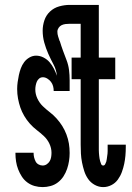

<svg xmlns="http://www.w3.org/2000/svg" viewBox="-20 -755 540 783"><path d="M154 8Q137 8 121 3.5Q105 -1 91.5 -11Q78 -21 69 -35Q60 -49 54 -64.5Q48 -80 45.5 -96.5Q43 -113 43 -129V-132H117V-131Q117 -122 119 -113.5Q121 -105 125 -97Q129 -89 137 -84.5Q145 -80 154 -80Q163 -80 170.5 -85Q178 -90 182.5 -97.5Q187 -105 188.5 -114Q190 -123 190 -132Q190 -151 181.5 -169Q173 -187 159 -200Q145 -213 130 -224.5Q115 -236 102 -250.5Q89 -265 79 -282Q69 -299 63 -316.5Q57 -334 53.5 -353Q50 -372 50 -392Q50 -406 52 -420.5Q54 -435 57 -449Q60 -463 65 -476.5Q70 -490 78.5 -501.5Q87 -513 100 -520.5Q113 -528 127 -528Q143 -528 157.5 -520.5Q172 -513 182 -501.5Q192 -490 199.5 -475.5Q207 -461 212 -446Q210 -470 198.5 -491.5Q187 -513 177 -535.5Q167 -558 160.5 -581.5Q154 -605 154 -630Q154 -651 161 -672Q168 -693 184 -708Q200 -723 221.5 -729Q243 -735 264 -735H383V-520H450V-432H383V-165Q383 -159 383 -153.5Q383 -148 383 -142.5Q383 -137 383.5 -131Q384 -125 384.5 -119.5Q385 -114 386 -108.5Q387 -103 388.5 -97.5Q390 -92 392.5 -86Q395 -80 401 -80Q406 -80 409 -85.5Q412 -91 413.5 -96Q415 -101 415.5 -106.5Q416 -112 417 -117.5Q418 -123 418.5 -128.5Q419 -134 419 -139Q419 -144 419 -149.5Q419 -155 419 -161V-165H493V-156Q493 -138 491.5 -120.5Q490 -103 486.5 -86.5Q483 -70 477 -53.5Q471 -37 460.5 -22.5Q450 -8 434 0Q418 8 401 8Q383 8 366.5 -1Q350 -10 339.5 -25Q329 -40 323.5 -57.5Q318 -75 314.5 -92.5Q311 -110 310 -128.5Q309 -147 309 -165V-432H272V-520H309V-658H264Q256 -658 247.5 -657Q239 -656 231.5 -652.5Q224 -649 219 -641.5Q214 -634 214 -626Q214 -616 217 -606.5Q220 -597 223 -588L224 -587Q230 -567 237 -548Q244 -529 251.5 -509.5Q259 -490 261.5 -469.5Q264 -449 264 -428V-384H199Q199 -394 196.5 -403.5Q194 -413 188 -421Q182 -429 173 -434.5Q164 -440 155 -440Q146 -440 139.5 -434.5Q133 -429 130 -421.5Q127 -414 125.5 -406Q124 -398 124 -390Q124 -371 132.5 -353Q141 -335 154.5 -322Q168 -309 183 -297.5Q198 -286 211 -271.5Q224 -257 234 -241Q244 -225 251 -206.5Q258 -188 261 -169.5Q264 -151 264 -131Q264 -115 261.5 -98.5Q259 -82 253.5 -66Q248 -50 239 -36Q230 -22 216.5 -11.5Q203 -1 186.5 3.5Q170 8 154 8Z"/></svg>

Font: Iosevka SS18 Semibold
Style: Regular
Weight: 600
Monospace: yes
Designer: Belleve Invis
Foundry: Belleve Invis
Version: Version 25.1.1; ttfautohint (v1.8.4)